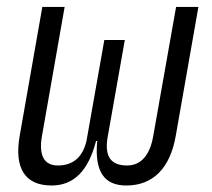

<svg xmlns="http://www.w3.org/2000/svg" viewBox="-20 -538 626 567"><path d="M353 9.8C432.1 9.8 482.4 -41.5 499 -136.7L565.9 -517.6H500L432.6 -136.7C422.9 -79.6 396 -49.3 355.5 -49.3C308.6 -49.3 289.6 -74.2 296.9 -127.4L348.6 -419.9H288.1L235.4 -121.6C223.6 -72.3 194.3 -49.3 150.9 -49.3C109.9 -49.3 93.8 -79.6 104 -136.7L170.9 -517.6H105L38.1 -136.7C21.5 -41.5 53.7 9.8 132.3 9.8C197.3 9.8 240.7 -32.7 263.7 -121.6H267.1C258.8 -32.7 286.6 9.8 353 9.8Z"/></svg>

Font: Cascadia Code NF Light
Style: Italic
Weight: 300
Italic angle: -10°
Monospace: yes
Designer: Aaron Bell
Foundry: Saja Typeworks
Version: Version 2404.023